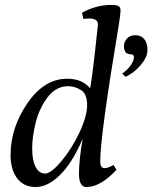

<svg xmlns="http://www.w3.org/2000/svg" viewBox="-20 -750 619 780"><path d="M110.8 -145.5Q110.8 -97.7 125 -71.3Q139.2 -44.9 163.1 -44.9Q187 -44.9 229 -94.7Q271 -144.5 302.7 -211.4Q334 -278.3 334 -323.2Q334 -368.2 309.6 -383.8Q285.2 -399.4 256.8 -399.9Q208 -399.9 173.8 -355.5Q139.6 -310.5 125 -252Q110.4 -193.4 110.8 -145.5ZM530.3 -606.9Q552.7 -606.9 565.9 -591.3Q579.1 -575.7 579.1 -546.9Q579.1 -518.1 551.8 -485.8Q524.4 -453.6 490.2 -438L476.1 -451.2Q494.1 -462.9 507.8 -480.5Q521.5 -498 523.9 -514.2Q525.9 -530.3 508.8 -529.8Q484.4 -529.8 483.4 -563Q483.4 -578.1 495.1 -592.8Q507.8 -607.4 530.3 -606.9ZM432.1 -730Q452.1 -730 460.9 -725.6Q469.7 -721.2 469.7 -707Q469.7 -692.9 462.9 -650.9Q386.7 -194.8 387.2 -94.2Q387.2 -67.4 403.8 -66.9Q420.9 -66.9 440.9 -80.1L453.1 -60.1Q388.2 9.8 331.1 9.8Q300.8 9.8 300.8 -44.9Q300.8 -99.6 315.9 -186Q272 -85 222.2 -37.6Q172.9 9.8 125 9.8Q77.1 9.8 49.8 -25.4Q22.9 -61 22.9 -120.1Q22.9 -231 91.3 -330.6Q159.7 -430.2 252.9 -430.2Q314 -430.2 346.2 -391.1Q356 -447.3 366.7 -546.9Q377.9 -646 377.9 -650.9Q377.9 -674.8 342.8 -674.8Q327.6 -674.8 318.8 -672.9L313 -698.2Q370.1 -730 432.1 -730Z"/></svg>

Font: Unna-Italic
Style: Italic
Weight: 400
Italic angle: -8°
Designer: Jorge de Buen U.
Foundry: Omnibus-Type
Version: Version 2.006;PS 002.006;hotconv 1.0.70;makeotf.lib2.5.58329